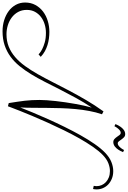

<svg xmlns="http://www.w3.org/2000/svg" viewBox="202 -1148 998 1500"><g transform="rotate(90 701.0 -398.0)"><path d="M1402.8 -631.3Q1403.8 -637.2 1404.5 -642.8Q1405.3 -648.4 1405.3 -653.8Q1405.3 -674.3 1397.2 -693.1Q1389.2 -711.9 1373.8 -726.3Q1358.4 -740.7 1336.4 -749.3Q1314.5 -757.8 1287.1 -757.8Q1258.3 -757.8 1226.1 -745.4Q1193.8 -732.9 1161.6 -701.7Q1130.4 -671.4 1097.4 -623.8Q1064.5 -576.2 1032 -518.8Q999.5 -461.4 968.5 -397.9Q937.5 -334.5 909.7 -272.9Q881.8 -211.4 858.4 -155.3Q835 -99.1 817.9 -56.4Q800.8 -13.7 791.3 12.2Q781.7 38.1 781.2 39.1L756.3 32.7Q750.5 -4.9 745.8 -35.2Q741.2 -65.4 738 -93.3Q734.9 -121.1 733.4 -148.4Q731.9 -175.8 731.9 -207Q731.9 -232.4 734.1 -265.1Q736.3 -297.9 740.5 -334.5Q744.6 -371.1 750.2 -409.7Q755.9 -448.2 762.5 -485.4Q769 -522.5 776.4 -555.9Q783.7 -589.4 791.5 -616.2Q750 -554.2 715.6 -491.2Q681.2 -428.2 650.4 -367.7Q619.6 -307.1 590.8 -250.2Q562 -193.4 531.7 -143.6Q501.5 -93.8 467.8 -52.2Q434.1 -10.7 393.8 18.8Q353.5 48.3 304.7 64.7Q255.9 81.1 195.3 81.1Q149.4 81.1 108.6 68.4Q67.9 55.7 37.1 32.7Q6.3 9.8 -11.5 -22.9Q-29.3 -55.7 -29.3 -95.2Q-29.3 -140.1 -10 -175.5Q9.3 -210.9 41 -235.1Q72.8 -259.3 114.3 -272Q155.8 -284.7 200.2 -284.7Q225.6 -284.7 251.7 -281.2Q277.8 -277.8 303 -270Q328.1 -262.2 351.6 -249.3Q375 -236.3 395 -217.3L376 -200.2Q376 -200.2 365.5 -209.2Q355 -218.3 334.2 -229Q313.5 -239.7 281.7 -248.8Q250 -257.8 207.5 -257.8Q173.3 -257.8 141.1 -248Q108.9 -238.3 83.7 -219.2Q58.6 -200.2 43.5 -172.4Q28.3 -144.5 28.3 -107.9Q28.3 -70.3 44.4 -40.8Q60.5 -11.2 87.4 9Q114.3 29.3 148.4 39.8Q182.6 50.3 218.8 50.3Q272.5 50.3 316.2 32.5Q359.9 14.6 397.2 -17.6Q434.6 -49.8 467 -94.7Q499.5 -139.6 530.3 -193.8Q561 -248 592.3 -309.8Q623.5 -371.6 658.2 -437.5Q692.9 -503.4 732.9 -571.8Q772.9 -640.1 821.3 -707.5L843.8 -695.8Q827.6 -648.4 817.9 -595.9Q808.1 -543.5 803 -488Q797.9 -432.6 796.1 -376Q794.4 -319.3 793.9 -264.2Q793.5 -209 793.2 -156.5Q793 -104 790.5 -57.1Q807.1 -99.6 830.6 -156.2Q854 -212.9 882.3 -275.9Q910.6 -338.9 942.6 -404.1Q974.6 -469.2 1008.1 -528.8Q1041.5 -588.4 1075.9 -637.9Q1110.4 -687.5 1143.6 -719.7Q1180.2 -754.9 1217 -769.3Q1253.9 -783.7 1287.6 -783.7Q1320.8 -783.7 1347.4 -772.7Q1374 -761.7 1392.6 -743.9Q1411.1 -726.1 1420.9 -702.6Q1430.7 -679.2 1430.7 -654.3Q1430.7 -640.6 1427.7 -626ZM989.3 -842.3Q978.5 -842.3 969 -834.5Q959.5 -826.7 952.6 -817.4Q943.8 -806.6 937 -793L920.4 -800.8Q928.7 -822.3 940.4 -838.9Q945.3 -846.2 951.4 -853Q957.5 -859.9 964.8 -865.2Q972.2 -870.6 980.5 -873.8Q988.8 -877 998.5 -877Q1013.7 -877 1023.2 -867.9Q1032.7 -858.9 1040.3 -847.9Q1047.9 -836.9 1054.7 -827.9Q1061.5 -818.8 1070.8 -818.8Q1081.5 -818.8 1090.8 -826.4Q1100.1 -834 1107.4 -843.3Q1115.7 -854 1123 -868.2L1139.6 -860.4Q1131.3 -838.9 1119.6 -822.3Q1114.7 -814.9 1108.6 -808.1Q1102.5 -801.3 1095.2 -795.9Q1087.9 -790.5 1079.3 -787.4Q1070.8 -784.2 1061.5 -784.2Q1046.9 -784.2 1037.1 -793.2Q1027.3 -802.2 1019.8 -813.2Q1012.2 -824.2 1005.4 -833.3Q998.5 -842.3 989.3 -842.3Z"/></g></svg>

Font: Parisienne
Style: Regular
Weight: 400
Designer: Astigmatic (AOETI)
Foundry: Astigmatic (AOETI)
Version: Version 1.000